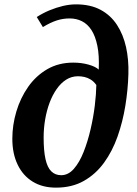

<svg xmlns="http://www.w3.org/2000/svg" viewBox="-20 -851 626 880"><path d="M236.5 9Q174.5 9 129.8 -18.5Q85 -46 60.8 -96.5Q36.5 -147 36.5 -215Q36.5 -278 55 -340Q73.5 -402 109 -452.8Q144.5 -503.5 196.5 -533.8Q248.5 -564 316 -564Q353.5 -564 386 -554.8Q418.5 -545.5 432.5 -532Q435.5 -596.5 426.2 -641.2Q417 -686 399 -713.5Q381 -741 355.5 -753.8Q330 -766.5 299.5 -766.5Q268 -766.5 239.8 -757.2Q211.5 -748 176.5 -727L148.5 -773Q176.5 -791 207.2 -803.8Q238 -816.5 268.8 -823.8Q299.5 -831 328.5 -831Q394.5 -831 441 -806Q487.5 -781 516.2 -736.8Q545 -692.5 557.8 -634.8Q570.5 -577 568.5 -512Q566.5 -440 554.5 -366.2Q542.5 -292.5 518.8 -225.2Q495 -158 456.8 -105.2Q418.5 -52.5 364.2 -21.8Q310 9 236.5 9ZM260.5 -48Q293 -48 318.8 -77.5Q344.5 -107 363.2 -154.5Q382 -202 395 -257.8Q408 -313.5 414.5 -367.2Q421 -421 421.5 -461.5Q409.5 -478 395.5 -486.5Q381.5 -495 367 -498.2Q352.5 -501.5 337.5 -501.5Q308 -501.5 283.5 -486Q259 -470.5 239.8 -443Q220.5 -415.5 207.2 -380Q194 -344.5 187 -303.8Q180 -263 180 -221Q180 -160 188.5 -121.8Q197 -83.5 215 -65.8Q233 -48 260.5 -48Z"/></svg>

Font: Merriweather
Style: Bold Italic
Weight: 700
Italic angle: -7.8°
Version: Version 2.101